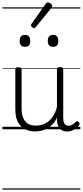

<svg xmlns="http://www.w3.org/2000/svg" viewBox="-20 -1071 686 1591"><path d="M270 18Q222 18 185 -1.5Q148 -21 127.5 -61.5Q107 -102 107 -166V-496Q107 -505 113 -509.5Q119 -514 132 -514Q146 -514 152.5 -509.5Q159 -505 159 -496V-171Q159 -127 171.5 -95.5Q184 -64 210 -47Q236 -30 277 -30Q306 -30 333 -39Q360 -48 383 -66.5Q406 -85 424 -115Q442 -145 452 -186V-496Q452 -506 458.5 -510.5Q465 -515 479 -515Q492 -515 498 -510.5Q504 -506 504 -496V-93Q504 -73 508.5 -58.5Q513 -44 523 -36.5Q533 -29 547 -29Q557 -29 567 -32.5Q577 -36 587 -43Q597 -50 607 -61Q613 -67 620 -66.5Q627 -66 633 -59Q638 -54 639.5 -47Q641 -40 636 -34Q625 -19 609 -7Q593 5 575 12Q557 19 537 19Q517 19 502 13Q487 7 476 -5Q465 -17 459 -35Q453 -53 452 -76V-97Q437 -63 415.5 -41Q394 -19 370 -6Q346 7 320.5 12.5Q295 18 270 18ZM187 -683Q165 -683 154 -695Q143 -707 143 -732Q143 -757 154 -769.5Q165 -782 187 -782Q209 -782 219.5 -769.5Q230 -757 230 -732Q231 -707 220 -695Q209 -683 187 -683ZM420 -683Q398 -683 387 -695Q376 -707 376 -732Q376 -757 387 -769.5Q398 -782 420 -782Q441 -782 452 -769.5Q463 -757 463 -732Q464 -707 452.5 -695Q441 -683 420 -683ZM263 -838Q256 -838 246 -846Q236 -854 236 -861Q236 -863 237.5 -866Q239 -869 241 -873L360 -1042Q364 -1047 367.5 -1049Q371 -1051 377 -1051Q383 -1051 391.5 -1046.5Q400 -1042 406.5 -1035Q413 -1028 413 -1022Q413 -1017 411.5 -1014.5Q410 -1012 407 -1007L276 -846Q270 -838 263 -838ZM0 490H646V500H0ZM0 -20H646V0H0ZM0 -505H646V-500H0ZM0 -1010H646V-1000H0Z"/></svg>

Font: Playwrite ES Guides
Style: Regular
Weight: 400
Designer: Veronika Burian, José Scaglione
Foundry: TypeTogether
Version: Version 1.003